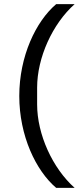

<svg xmlns="http://www.w3.org/2000/svg" viewBox="-20 -780 384 936"><path d="M74 -312C74 -118 155 52 254 136H344C236 40 161 -125 161 -271V-353C161 -499 236 -664 344 -760H254C155 -676 74 -506 74 -312Z"/></svg>

Font: IBM Plex Thai Looped Text
Style: Regular
Weight: 450
Designer: Mike Abbink, Paul van der Laan, Pieter van Rosmalen, Ben Mitchell, Mark Frömberg
Foundry: Bold Monday
Version: Version 1.0